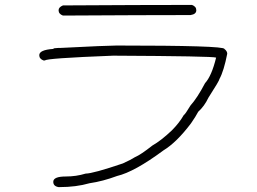

<svg xmlns="http://www.w3.org/2000/svg" viewBox="-20 -600 1040 776"><path d="M755.9 -580.1Q773.4 -573.7 773.4 -558.6Q773.4 -542.5 750 -539.1Q575.2 -539.1 234.4 -537.1Q216.8 -543.5 216.8 -558.6Q216.8 -570.8 234.4 -578.1Q563.5 -580.1 755.9 -580.1ZM451.2 -416Q886.7 -416 886.7 -402.3Q898.4 -393.6 898.4 -382.8Q884.8 -313.5 867.2 -281.2Q867.2 -274.9 822.3 -205.1Q806.2 -170.9 781.2 -148.4Q771 -128.9 752 -101.6Q693.8 -24.4 640.6 7.8Q523.4 94.7 453.1 111.3Q395.5 132.8 341.8 140.6Q287.6 156.2 220.7 156.2H216.8Q195.3 152.8 195.3 134.8Q195.3 113.3 246.1 113.3Q288.1 113.3 326.2 101.6Q355.5 101.6 476.6 60.5Q509.8 45.4 525.4 35.2Q548.8 25.4 595.7 -11.7Q630.9 -31.7 673.8 -72.3Q704.6 -103 722.7 -134.8Q728 -137.2 750 -173.8Q777.3 -204.1 808.6 -263.7Q835.4 -293 853.5 -367.2Q839.4 -373 437.5 -375Q162.1 -364.3 162.1 -355.5H156.2Q138.7 -361.8 138.7 -377Q138.7 -398.4 195.3 -402.3Q195.3 -405.8 214.8 -406.2H222.7Q415 -416 451.2 -416Z"/></svg>

Font: CEF Fonts CJK Mono
Style: Regular
Weight: 400
Designer: PartyBoss (派对大魔王)
Version: Release 2.25